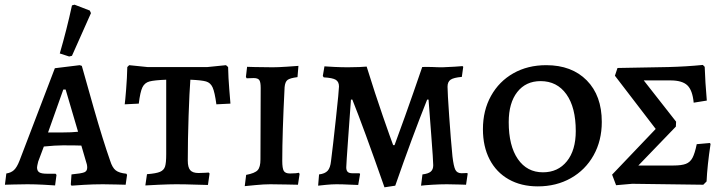

<svg xmlns="http://www.w3.org/2000/svg" viewBox="-20 -786 3103 819"><path d="M282 1 285 -42Q327 -46 339.5 -51Q352 -56 352 -71Q352 -84 346 -100L327 -165Q306 -166 248 -166Q217 -166 167 -161L143 -97Q138 -77 138 -72Q138 -57 147.5 -51Q157 -45 180 -45H217L221 -40L215 5Q204 4 167 2Q130 0 97 0Q64 0 37 1Q10 2 1 2L7 -46Q27 -49 39.5 -60.5Q52 -72 63 -100L214 -495L320 -508L329 -505Q341 -461 380 -324.5Q419 -188 450 -100Q459 -71 473.5 -59.5Q488 -48 519 -45L522 -40L516 2Q506 2 477.5 1Q449 0 419 0Q377 0 336.5 2.5Q296 5 285 6ZM247 -221Q286 -221 313 -224L260 -404H250L185 -221ZM235 -558Q265 -661 287 -763L298 -766L363 -741L368 -730L287 -548L275 -545Z M607 -43Q646 -46 662.5 -53Q679 -60 684 -75.5Q689 -91 689 -128V-446Q638 -444 617.5 -438.5Q597 -433 587.5 -413.5Q578 -394 572 -344L512 -341Q514 -355 518 -404.5Q522 -454 523 -500L531 -508L609 -500H865L944 -508L953 -500Q954 -453 958 -405.5Q962 -358 963 -344L903 -341Q896 -393 887 -413Q878 -433 859 -438.5Q840 -444 792 -446Q788 -395 784.5 -292.5Q781 -190 781 -101Q781 -72 791.5 -60Q802 -48 827 -48Q844 -48 855.5 -49Q867 -50 870 -50L874 -46L867 3Q852 3 811 1.5Q770 0 731 0Q703 0 658.5 2Q614 4 600 5Z M1030 -40Q1067 -47 1079 -60Q1091 -73 1091 -106L1092 -411Q1092 -436 1086 -444.5Q1080 -453 1062 -453L1032 -452L1029 -458L1034 -501Q1052 -501 1067 -500L1143 -499Q1166 -499 1203.5 -501.5Q1241 -504 1253 -505L1249 -457Q1217 -453 1206.5 -445Q1196 -437 1194 -414Q1184 -218 1184 -100Q1184 -68 1190.5 -57Q1197 -46 1217 -46Q1231 -46 1241.5 -47Q1252 -48 1255 -49L1258 -44L1251 2Q1238 2 1202.5 1Q1167 0 1133 0Q1105 0 1070 3.5Q1035 7 1024 8Z M1483 -361H1477Q1474 -319 1465.5 -201.5Q1457 -84 1457 -72Q1457 -59 1463 -53Q1469 -47 1483 -47H1513L1516 -44L1508 3Q1497 3 1469 1.5Q1441 0 1415 0Q1395 0 1370 2.5Q1345 5 1337 6L1341 -42Q1366 -45 1377.5 -57.5Q1389 -70 1392 -99Q1400 -161 1413 -281.5Q1426 -402 1426 -417Q1426 -437 1412.5 -445.5Q1399 -454 1361 -456L1357 -462L1364 -503Q1376 -502 1406 -500.5Q1436 -499 1464 -499Q1490 -499 1513 -500Q1536 -501 1544 -502Q1580 -386 1613.5 -289.5Q1647 -193 1657 -167H1663Q1673 -193 1707.5 -289.5Q1742 -386 1781 -500Q1793 -501 1806 -500.5Q1819 -500 1829 -500Q1843 -499 1868 -499Q1894 -500 1919 -501.5Q1944 -503 1953 -504L1956 -501L1950 -458Q1915 -455 1902 -446Q1889 -437 1889 -416Q1889 -392 1896 -291Q1903 -190 1910 -119Q1915 -76 1922.5 -61.5Q1930 -47 1949 -47L1973 -48L1975 -45L1968 2Q1960 2 1936.5 1Q1913 0 1886 0Q1857 0 1824 2Q1791 4 1776 6L1782 -42Q1807 -45 1817.5 -54Q1828 -63 1828 -81Q1828 -100 1819.5 -210.5Q1811 -321 1808 -361H1802Q1738 -201 1666 6L1620 13Q1530 -244 1483 -361Z M2040 -235Q2040 -315 2074.5 -377Q2109 -439 2170 -473.5Q2231 -508 2310 -508Q2419 -508 2483 -443Q2547 -378 2547 -266Q2547 -186 2512 -123.5Q2477 -61 2415 -26Q2353 9 2274 9Q2203 9 2150 -21Q2097 -51 2068.5 -106Q2040 -161 2040 -235ZM2436 -227Q2436 -328 2396 -384Q2356 -440 2286 -440Q2223 -440 2186.5 -393.5Q2150 -347 2150 -265Q2150 -164 2189 -107.5Q2228 -51 2296 -51Q2360 -51 2398 -98Q2436 -145 2436 -227Z M2591 -41 2777 -236 2603 -463 2614 -496 2831 -500Q2908 -502 2978 -509L2986 -501Q2988 -437 2995 -357L2939 -348Q2934 -401 2912 -422Q2890 -443 2840 -443H2726L2864 -267L2863 -246L2703 -80H2852Q2887 -80 2905.5 -87Q2924 -94 2934 -113Q2944 -132 2952 -171L3008 -176L3011 -172Q2997 -80 2994 -12L2980 2L2677 -2L2608 4Z"/></svg>

Font: Alegreya SC Medium
Style: Regular
Weight: 500
Designer: Juan Pablo del Peral
Foundry: Huerta Tipografica
Version: Version 2.007; ttfautohint (v1.6)